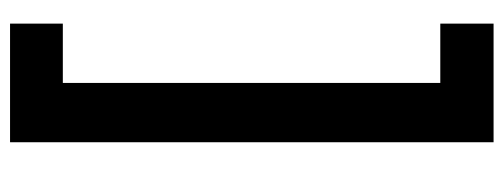

<svg xmlns="http://www.w3.org/2000/svg" viewBox="-330 -496 1002 382"><g transform="rotate(-90 171.0 -305.0)"><path d="M79 176V-786H315V-681H197V70H315V176Z"/></g></svg>

Font: Onest SemiBold
Style: Regular
Weight: 600
Designer: Dmitri Voloshin, Andrey Kudryavtsev
Foundry: Dmitri Voloshin, Andrey Kudryavtsev
Version: Version 1.000;gftools[0.9.33]